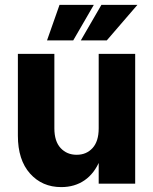

<svg xmlns="http://www.w3.org/2000/svg" viewBox="-20 -750 625 784"><path d="M230 14Q152 14 102.5 -41.5Q53 -97 53 -196V-530H202V-226Q202 -173 227.5 -145.5Q253 -118 293 -118Q333 -118 358 -145.5Q383 -173 383 -226H410Q410 -150 388 -96Q366 -42 325.5 -14Q285 14 230 14ZM383 0V-530H532V0ZM310 -585 394 -730H541L416 -585ZM172 -585 223 -730H363L279 -585Z"/></svg>

Font: Radio Canada Big
Style: Bold
Weight: 700
Designer: Étienne Aubert Bonn
Foundry: Coppers and Brasses
Version: Version 1.001